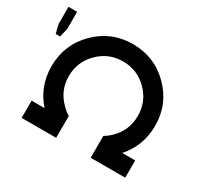

<svg xmlns="http://www.w3.org/2000/svg" viewBox="-148 -977 1296 1204"><g transform="rotate(30 500.0 -375.0)"><path d="M31.2 -750H93.8V-625L78.1 -562.5H46.9L31.2 -625ZM781.2 -125H875V0H625V-158.2Q652.3 -173.8 677.7 -199.2Q750 -271.5 750 -375Q750 -478.5 676.8 -551.8Q603.5 -625 500 -625Q396.5 -625 323.2 -551.8Q250 -478.5 250 -375Q250 -271.5 324.2 -199.2Q347.7 -173.8 375 -158.2V0H125V-125H218.8Q125 -230.5 125 -375Q125 -531.2 234.4 -640.6Q343.8 -750 500 -750Q656.2 -750 765.6 -640.6Q875 -531.2 875 -375Q875 -230.5 781.2 -125Z"/></g></svg>

Font: Xanmono
Style: Regular
Weight: 400
Designer: GGBotNet
Foundry: GGBotNet
Version: 1.00